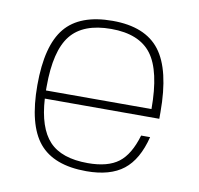

<svg xmlns="http://www.w3.org/2000/svg" viewBox="-64 -577 677 654"><g transform="rotate(10 274.5 -250.0)"><path d="M93 -209Q99 -109 141.5 -63.5Q184 -18 275 -18Q344 -18 381 -46Q418 -74 438 -142H469Q449 -62 403 -26Q357 10 275 10Q162 10 111 -51.5Q60 -113 60 -250Q60 -387 111 -448.5Q162 -510 275 -510Q388 -510 438.5 -444Q489 -378 489 -232V-209ZM92 -251V-237H457Q457 -369 414.5 -425.5Q372 -482 275 -482Q178 -482 135 -428Q92 -374 92 -251Z"/></g></svg>

Font: Fivo Sans Thin
Style: Regular
Weight: 250
Foundry: Alexander Slobzheninov
Version: 1.0